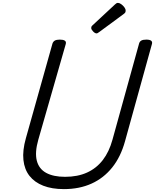

<svg xmlns="http://www.w3.org/2000/svg" viewBox="-20 -1289 1072 1328"><path d="M422 19Q339 19 279 -4.5Q219 -28 184 -72.5Q149 -117 142 -182.5Q135 -248 159 -333L343 -988Q348 -1002 359.5 -1008.5Q371 -1015 394 -1015Q417 -1015 428 -1008Q439 -1001 435 -985L245 -323Q220 -235 234.5 -178Q249 -121 299 -93.5Q349 -66 430 -66Q517 -66 582 -95.5Q647 -125 691 -182Q735 -239 758 -323L942 -988Q946 -1002 957.5 -1008.5Q969 -1015 992 -1015Q1039 -1015 1031 -985L845 -313Q815 -204 756 -130.5Q697 -57 613 -19Q529 19 422 19ZM648 -1058Q637 -1058 624 -1071.5Q611 -1085 611 -1095Q611 -1099 612 -1103Q613 -1107 619 -1113L775 -1258Q781 -1263 785 -1266Q789 -1269 796 -1269Q806 -1269 818.5 -1260Q831 -1251 840 -1239Q849 -1227 849 -1216Q849 -1209 847 -1204Q845 -1199 834 -1191L667 -1068Q661 -1064 656.5 -1061Q652 -1058 648 -1058Z"/></svg>

Font: Playwrite TZ
Style: Regular
Weight: 400
Designer: Veronika Burian, José Scaglione
Foundry: TypeTogether
Version: Version 1.002